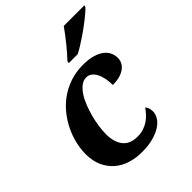

<svg xmlns="http://www.w3.org/2000/svg" viewBox="-215 -893 1030 1030"><g transform="rotate(-45 300.0 -378.0)"><path d="M303.2 -65.9Q329.6 -65.9 350.8 -73Q372.1 -80.1 389.2 -91.8Q406.2 -103.5 419.4 -118.2Q432.6 -132.8 442.9 -147.9Q449.2 -142.1 453.6 -130.6Q458 -119.1 458 -104Q458 -84.5 446.5 -64.2Q435.1 -43.9 410.9 -27.6Q386.7 -11.2 349.6 -0.7Q312.5 9.8 261.2 9.8Q215.8 9.8 175.5 -2.9Q135.3 -15.6 105.2 -41.5Q75.2 -67.4 57.6 -106Q40 -144.5 40 -196.8Q40 -233.9 49.3 -274.2Q58.6 -314.5 77.1 -353.3Q95.7 -392.1 123.3 -427Q150.9 -461.9 187.5 -488.3Q224.1 -514.6 269.5 -530.3Q314.9 -545.9 369.1 -545.9Q410.6 -545.9 440.7 -537.4Q470.7 -528.8 490 -514.4Q509.3 -500 518.6 -480.7Q527.8 -461.4 527.8 -439.9Q527.8 -424.3 521.2 -409.4Q514.6 -394.5 500 -382.6Q485.4 -370.6 462.2 -363.3Q439 -356 405.8 -356Q405.8 -382.3 401.1 -406Q396.5 -429.7 387.2 -447.5Q377.9 -465.3 364.5 -475.6Q351.1 -485.8 333 -485.8Q311.5 -485.8 292.7 -471.4Q273.9 -457 258.3 -433.3Q242.7 -409.7 230.7 -379.2Q218.8 -348.6 210.2 -316.2Q201.7 -283.7 197.3 -252.2Q192.9 -220.7 192.9 -194.8Q192.9 -133.8 220.7 -99.9Q248.5 -65.9 303.2 -65.9ZM324.2 -619.1Q337.9 -633.3 354 -651.9Q370.1 -670.4 386 -690.2Q401.9 -710 416.7 -729.5Q431.6 -749 443.4 -766.1H600.1L597.2 -755.9Q589.4 -747.1 575.7 -735.1Q562 -723.1 544.7 -709.5Q527.3 -695.8 507.6 -681.4Q487.8 -667 467.3 -653.3Q446.8 -639.6 426.8 -627.2Q406.7 -614.7 389.2 -606H321.3Z"/></g></svg>

Font: Droid Serif
Style: Bold Italic
Weight: 700
Italic angle: -12°
Designer: Monotype Design team
Foundry: Monotype Imaging Inc.
Version: Version 1.03